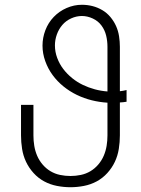

<svg xmlns="http://www.w3.org/2000/svg" viewBox="-20 -772 590 804"><path d="M275 12Q247 12 218.5 6.5Q190 1 165 -12.5Q140 -26 120.5 -47.5Q101 -69 89 -94.5Q77 -120 72.5 -148.5Q68 -177 68 -205V-333H120V-205Q120 -183 123.5 -161.5Q127 -140 135.5 -120Q144 -100 158.5 -83Q173 -66 191.5 -55Q210 -44 231.5 -39.5Q253 -35 275 -35Q297 -35 318.5 -39.5Q340 -44 358.5 -55Q377 -66 391.5 -83Q406 -100 414.5 -120Q423 -140 426.5 -161.5Q430 -183 430 -205V-342Q397 -344 364.5 -352Q332 -360 302 -374.5Q272 -389 246 -410Q220 -431 200.5 -457.5Q181 -484 169.5 -516Q158 -548 158 -581Q158 -614 170 -645.5Q182 -677 205 -701Q228 -725 259 -738.5Q290 -752 323 -752Q346 -752 367.5 -746.5Q389 -741 408.5 -729.5Q428 -718 442.5 -700.5Q457 -683 466 -663Q475 -643 478.5 -620.5Q482 -598 482 -576V-390Q489 -391 496 -392Q503 -393 510 -395V-346Q503 -345 496 -344Q489 -343 482 -343V-205Q482 -177 477.5 -148.5Q473 -120 461 -94.5Q449 -69 429.5 -47.5Q410 -26 385 -12.5Q360 1 331.5 6.5Q303 12 275 12ZM430 -389V-576Q430 -600 424.5 -623Q419 -646 405 -665Q391 -684 368.5 -694.5Q346 -705 323 -705Q300 -705 278 -695Q256 -685 241 -667.5Q226 -650 218 -627.5Q210 -605 210 -582Q210 -555 219.5 -529.5Q229 -504 245 -483Q261 -462 282 -445Q303 -428 327 -416.5Q351 -405 377 -398Q403 -391 430 -389Z"/></svg>

Font: Lode Dark
Style: Regular
Weight: 400
Monospace: yes
Designer: Belleve Invis
Foundry: Belleve Invis
Version: Version 29.2.0; ttfautohint (v1.8.3)